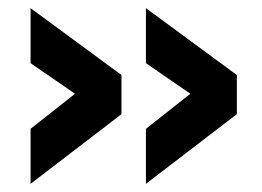

<svg xmlns="http://www.w3.org/2000/svg" viewBox="-20 -474 643 471"><path d="M338 -23V-158L447 -244L338 -319V-454L561 -290V-194ZM55 -23V-158L164 -244L55 -319V-454L278 -290V-194Z"/></svg>

Font: Titillium Web SemiBold
Style: Regular
Weight: 600
Designer: Mohamed Gaber, Accademia di Belle Arti di Urbino
Foundry: Kief Type Foundry, Accademia di Belle Arti di Urbino
Version: Version 3.000; ttfautohint (v1.8.4)